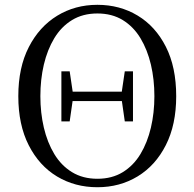

<svg xmlns="http://www.w3.org/2000/svg" viewBox="-20 -765 811 801"><path d="M236.1 -258.6V-467.5H270.7L284.3 -375.2V-353.6L270.7 -258.6ZM500.6 -258.6 487 -353.6V-375.2L500.6 -467.5H534.8V-258.6ZM386.3 16.1Q292.7 16.1 218.1 -28.7Q143.5 -73.5 100 -158.8Q56.4 -244 56.4 -363.7Q56.4 -483.3 100.1 -568.4Q143.7 -653.5 218.3 -699.2Q292.9 -744.9 386.3 -744.9Q479.8 -744.9 554.3 -700Q628.8 -655.1 671.9 -570.1Q715.1 -485 715.1 -363.7Q715.1 -244.8 671.9 -159.7Q628.8 -74.5 554.3 -29.2Q479.8 16.1 386.3 16.1ZM386.3 -19.2Q447.2 -19.2 492.1 -46.7Q536.9 -74.2 566 -122.4Q595 -170.6 609.6 -232.7Q624.1 -294.7 624.1 -363.7Q624.1 -433.4 609.6 -495.4Q595 -557.4 566 -605.6Q536.9 -653.8 492.1 -681.3Q447.2 -708.8 386.3 -708.8Q325.6 -708.8 280.6 -681.3Q235.6 -653.8 206.5 -605.6Q177.5 -557.4 162.9 -495.4Q148.4 -433.4 148.4 -363.7Q148.4 -294.7 162.9 -232.7Q177.5 -170.6 206.5 -122.4Q235.6 -74.2 280.6 -46.7Q325.6 -19.2 386.3 -19.2ZM260 -343.5V-382.6H510.7V-343.5Z"/></svg>

Font: Noto Serif KR ExtraLight
Style: Regular
Weight: 200
Designer: Ryoko NISHIZUKA 西塚涼子 (kana & ideographs); Frank Grießhammer (Latin, Greek & Cyrillic); Wenlong ZHANG 张文龙 (bopomofo); San
Foundry: Adobe
Version: Version 2.002-H1;hotconv 1.1.0;makeotfexe 2.6.0